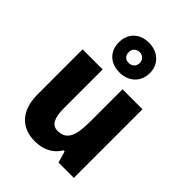

<svg xmlns="http://www.w3.org/2000/svg" viewBox="-241 -961 1088 1088"><g transform="rotate(45 303.0 -416.5)"><path d="M302 -605C374 -605 427 -652 427 -725C427 -796 373 -843 302 -843C228 -843 179 -796 179 -724C179 -651 228 -605 302 -605ZM302 -680C273 -680 258 -698 258 -724C258 -750 277 -768 302 -768C327 -768 346 -750 346 -724C346 -698 327 -680 302 -680ZM542 -550H382V-290C382 -183 363 -123 289 -123C242 -123 223 -162 223 -238V-550H62V-191C62 -56 132 10 239 10C303 10 359 -15 390 -69H399L419 0H542Z"/></g></svg>

Font: Noto Sans Georgian SemiCondensed ExtraBold
Style: Regular
Weight: 800
Width: 4
Designer: Monotype Design Team, Akaki Razmadze
Foundry: Google LLC
Version: Version 2.005